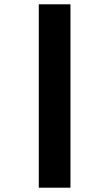

<svg xmlns="http://www.w3.org/2000/svg" viewBox="-20 -732 424 891"><path d="M160 139V-712H307V139Z"/></svg>

Font: Noto Sans Kannada SemiCondensed ExtraBold
Style: Regular
Weight: 800
Width: 4
Designer: Jelle Bosma - Monotype Design Team
Foundry: Monotype Imaging Inc.
Version: Version 2.005; ttfautohint (v1.8.4.7-5d5b)